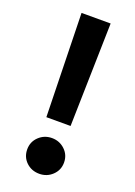

<svg xmlns="http://www.w3.org/2000/svg" viewBox="-134 -736 554 790"><g transform="rotate(20 143.5 -341.0)"><path d="M81.1 -682.1H208.5L197.8 -229.5H91.8ZM63 -78.6Q63 -111.8 86.7 -134.3Q110.4 -156.7 143.6 -156.7Q176.8 -156.7 200.4 -134.3Q224.1 -111.8 224.1 -78.6Q224.1 -45.4 200.4 -22.9Q176.8 -0.5 143.6 -0.5Q109.4 -0.5 86.2 -22.7Q63 -44.9 63 -78.6Z"/></g></svg>

Font: Vazirmatn FD SemiBold
Style: Regular
Weight: 600
Designer: Saber Rastikerdar
Foundry: Saber Rastikerdar
Version: Version 33.001